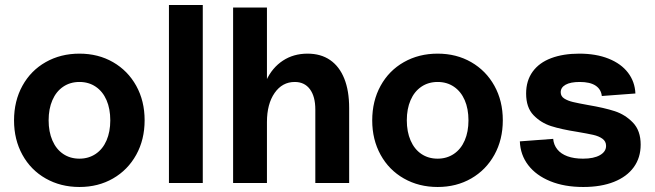

<svg xmlns="http://www.w3.org/2000/svg" viewBox="-20 -730 2612 766"><path d="M36 -249.6Q36 -327.1 69.4 -387.7Q102.8 -448.4 162.4 -482.2Q222 -516 297 -516Q372 -516 431 -482Q490 -448 523.5 -387.7Q557 -327.3 557 -250.2Q557 -173 523.5 -112.5Q490 -52 431 -18Q372 16 297 16Q222 16 162.4 -17.9Q102.8 -51.7 69.4 -112.4Q36 -173 36 -249.6ZM420 -249.8Q420 -296 405 -330.5Q390 -365 362 -384Q334.1 -403 297 -403Q260 -403 232 -384Q204 -365 189 -330.3Q174 -295.7 174 -250Q174 -204.3 189.1 -169.5Q204.2 -134.6 232.1 -115.8Q260 -97 296.8 -97Q333.6 -97 361.8 -116Q390 -135 405 -169.7Q420 -204.3 420 -249.8Z M654 -710H789V0H654Z M1156 -403Q1106 -403 1075.5 -359Q1045 -315 1045 -243L1019 -293Q1019 -359 1042.5 -409.5Q1066 -460 1108.5 -488Q1151 -516 1207 -516Q1260 -516 1297 -490.5Q1334 -465 1353.5 -416.5Q1373 -368 1373 -299V0H1238V-293Q1238 -345 1216.5 -374Q1195 -403 1156 -403ZM910 -700H1045V0H910Z M1465 -249.6Q1465 -327.1 1498.4 -387.7Q1531.8 -448.4 1591.4 -482.2Q1651 -516 1726 -516Q1801 -516 1860 -482Q1919 -448 1952.5 -387.7Q1986 -327.3 1986 -250.2Q1986 -173 1952.5 -112.5Q1919 -52 1860 -18Q1801 16 1726 16Q1651 16 1591.4 -17.9Q1531.8 -51.7 1498.4 -112.4Q1465 -173 1465 -249.6ZM1849 -249.8Q1849 -296 1834 -330.5Q1819 -365 1791 -384Q1763.1 -403 1726 -403Q1689 -403 1661 -384Q1633 -365 1618 -330.3Q1603 -295.7 1603 -250Q1603 -204.3 1618.1 -169.5Q1633.2 -134.6 1661.1 -115.8Q1689 -97 1725.8 -97Q1762.6 -97 1790.8 -116Q1819 -135 1834 -169.7Q1849 -204.3 1849 -249.8Z M2054 -166 2187 -176Q2189 -152 2203.5 -134Q2218 -116 2244 -106.5Q2270 -97 2306 -97Q2349 -97 2373.5 -111Q2398 -125 2398 -148Q2398 -166 2383.5 -176.5Q2369 -187 2346.5 -192Q2324 -197 2283 -204Q2219 -214 2178.5 -227Q2138 -240 2108.5 -270.5Q2079 -301 2079 -357Q2079 -408 2105 -444Q2131 -480 2179 -498Q2227 -516 2291 -516Q2358 -516 2408 -496Q2458 -476 2485.5 -440Q2513 -404 2515 -357L2381 -347Q2378 -374 2356 -388.5Q2334 -403 2293 -403Q2256 -403 2236.5 -392Q2217 -381 2217 -362Q2217 -346 2231 -337Q2245 -328 2266 -323Q2287 -318 2326 -311Q2391 -300 2432.5 -286.5Q2474 -273 2505 -241Q2536 -209 2536 -153Q2536 -101 2508.5 -63Q2481 -25 2429.5 -4.5Q2378 16 2307 16Q2232 16 2175.5 -7Q2119 -30 2087.5 -71Q2056 -112 2054 -166Z"/></svg>

Font: Uncut Sans Variable
Style: Regular
Weight: 400
Designer: Kasper Nordkvist
Foundry: UNCUT.wtf
Version: Version 1.304;Glyphs 3.2 (3246)